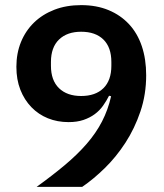

<svg xmlns="http://www.w3.org/2000/svg" viewBox="-20 -730 640 750"><path d="M551 -436Q551 -361 528.5 -294.5Q506 -228 470 -172.5Q434 -117 389.5 -73.5Q345 -30 301 0H123Q184 -44 233 -85Q282 -126 318.5 -168Q355 -210 378.5 -255.5Q402 -301 414 -354L406 -356Q396 -336 382.5 -317Q369 -298 350 -284Q331 -270 306 -261.5Q281 -253 248 -253Q204 -253 167 -268Q130 -283 102.5 -311.5Q75 -340 59.5 -379.5Q44 -419 44 -469Q44 -522 62 -566Q80 -610 113 -642Q146 -674 192.5 -692Q239 -710 297 -710Q357 -710 404 -690.5Q451 -671 484 -635.5Q517 -600 534 -549.5Q551 -499 551 -436ZM297 -355Q353 -355 384 -385.5Q415 -416 415 -473V-488Q415 -545 384 -575.5Q353 -606 297 -606Q242 -606 210.5 -575.5Q179 -545 179 -488V-473Q179 -416 210.5 -385.5Q242 -355 297 -355Z"/></svg>

Font: IBM Plex Sans Thai Looped SemiBold
Style: Regular
Weight: 600
Designer: Mike Abbink, Paul van der Laan, Pieter van Rosmalen, Ben Mitchell, Mark Frömberg
Foundry: Bold Monday
Version: Version 1.1